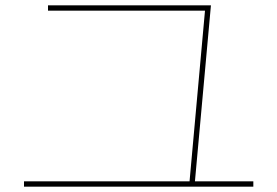

<svg xmlns="http://www.w3.org/2000/svg" viewBox="-20 -720 1040 720"><path d="M690 -31 750 -694 764 -680H160V-700H771L710 -29ZM70 -20V-40H930V-20Z"/></svg>

Font: M PLUS 1 Thin Thin
Style: Regular
Weight: 250
Version: Version 1.001